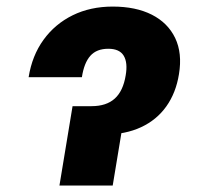

<svg xmlns="http://www.w3.org/2000/svg" viewBox="-20 -573 620 593"><path d="M68.4 -334.5Q79.1 -401.4 114.5 -450.2Q149.9 -499 204.6 -525.9Q259.3 -552.7 328.1 -552.7Q399.4 -552.7 449 -527.6Q498.5 -502.4 521 -455.6Q543.5 -408.7 532.7 -343.8Q523.4 -286.1 493.7 -244.4Q463.9 -202.6 415.8 -180.2Q367.7 -157.7 302.2 -157.2H211.9L227.1 -245.1H262.7Q308.6 -245.1 334.5 -268.6Q360.4 -292 368.2 -340.3Q375 -379.4 362.1 -400.9Q349.1 -422.4 314.5 -422.4Q278.3 -422.4 259 -400.6Q239.7 -378.9 232.9 -334.5ZM204.1 -245.1H368.7L328.1 0H163.6Z"/></svg>

Font: Inter 20pt ExtraBold
Style: Italic
Weight: 800
Italic angle: -9.3988°
Version: Version 4.001;git-66647c0bb